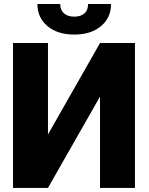

<svg xmlns="http://www.w3.org/2000/svg" viewBox="-20 -922 733 942"><path d="M470.7 -710.9H642.1V0H470.7V-448.2L215.3 0H43.9V-710.9H215.3V-262.2ZM524.9 -902.3Q524.9 -835.4 475.6 -793.9Q426.3 -752.4 344.2 -752.4Q262.2 -752.4 212.9 -793.9Q163.6 -835.4 163.6 -902.3H275.4Q275.4 -873 293.7 -856.7Q312 -840.3 344.2 -840.3Q376.5 -840.3 394.3 -856.2Q412.1 -872.1 412.1 -902.3Z"/></svg>

Font: Roboto
Style: Regular
Weight: 900
Designer: Google
Version: Version 2.001171; 2014